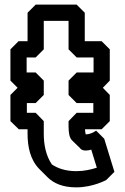

<svg xmlns="http://www.w3.org/2000/svg" viewBox="-20 -759 539 829"><path d="M169 -546V-669H276V-546L311 -511H384V-446H311L276 -411V-349L311 -314H383V-272H311L276 -236V-215C276 -184 280 -164 291 -153L327 -118V-117C334 -111 341 -109 351 -109C359 -109 369 -111 374 -113L398 -35C373 -27 344 -20 309 -20C264 -20 229 -32 204 -49C178 -87 169 -135 169 -181V-236L134 -272H96V-314H134L169 -349V-411L134 -446H95V-511H134ZM99 -581H60L25 -546V-411L56 -380L25 -349V-236L61 -201H99V-181C99 -127 110 -70 149 -30L150 -29L185 6C212 33 252 50 309 50C382 50 439 18 439 18L474 -17L430 -160L395 -195C395 -195 374 -179 351 -179H350C349 -184 347 -193 347 -201H419L454 -236V-349L424 -380L454 -411V-546L419 -581H346V-704L311 -739H134L99 -704Z"/></svg>

Font: Hussar Press
Style: Bold
Weight: 700
Foundry: Cannot Into Space Fonts
Version: Version 1.43